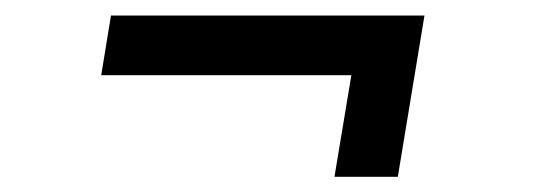

<svg xmlns="http://www.w3.org/2000/svg" viewBox="-20 -384 702 250"><path d="M415.5 -153.8 437.5 -286.1H111.8L124.5 -363.8H532.7L498 -153.8Z"/></svg>

Font: Inter
Style: Italic
Weight: 400
Italic angle: -9.3988°
Designer: Rasmus Andersson
Foundry: rsms
Version: Version 4.001;git-66647c0bb